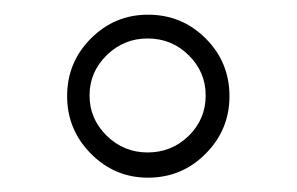

<svg xmlns="http://www.w3.org/2000/svg" viewBox="-20 -706 415 268"><path d="M186 -493.2Q219.7 -493.2 243.4 -516.4Q267.1 -539.6 267.1 -572.8Q267.1 -605.5 243.4 -628.9Q219.7 -652.3 186 -652.3Q152.8 -652.3 128.9 -628.9Q105 -605.5 105 -572.8Q105 -540 128.9 -516.6Q152.8 -493.2 186 -493.2ZM73.7 -571.8Q73.7 -619.1 106.9 -652.3Q140.1 -685.5 186.5 -685.5Q233.9 -685.5 267.1 -652.3Q300.3 -619.1 300.3 -571.8Q300.3 -524.9 267.1 -491.5Q233.9 -458 186.5 -458Q140.1 -458 106.9 -491.5Q73.7 -524.9 73.7 -571.8Z"/></svg>

Font: LaylaThuluth
Style: Regular
Weight: 400
Version: Version 2.0